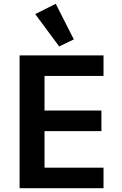

<svg xmlns="http://www.w3.org/2000/svg" viewBox="-20 -989 640 1009"><path d="M83 0V-698H524V-590H214V-408H513V-300H214V-108H524V0ZM165 -915 273 -969 368 -782 291 -745Z"/></svg>

Font: IBM Plex Mono SemiBold
Style: Regular
Weight: 600
Monospace: yes
Designer: Mike Abbink, Paul van der Laan, Pieter van Rosmalen
Foundry: Bold Monday
Version: Version 2.3